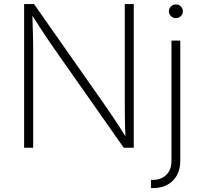

<svg xmlns="http://www.w3.org/2000/svg" viewBox="-20 -748 1020 972"><path d="M102.1 0V-727.5H152.3L519 -204.1Q535.2 -181.2 552.5 -154.8Q569.8 -128.4 588.4 -100.1Q606.9 -71.8 625 -42L615.7 -41Q614.3 -71.3 613.3 -100.8Q612.3 -130.4 612.1 -158Q611.8 -185.5 611.8 -210V-727.5H657.2V0H606.4L251.5 -505.9Q232.9 -531.7 215.1 -558.8Q197.3 -585.9 177.2 -616.7Q157.2 -647.5 133.8 -684.6L143.6 -685.5Q144.5 -650.4 145.5 -618.2Q146.5 -585.9 147.2 -557.6Q147.9 -529.3 147.9 -506.3V0ZM848.1 -542.5H892.6V66.9Q892.6 109.4 875.2 140.1Q857.9 170.9 827.1 187.5Q796.4 204.1 756.8 204.1H744.1V162.6H755.9Q795.4 162.6 821.8 137.2Q848.1 111.8 848.1 66.4ZM870.6 -656.2Q856 -656.2 845.5 -666.5Q835 -676.8 835 -690.9Q835 -705.6 845.5 -715.6Q856 -725.6 870.1 -725.6Q885.3 -725.6 895.5 -715.6Q905.8 -705.6 905.8 -690.9Q905.8 -676.8 895.5 -666.5Q885.3 -656.2 870.6 -656.2Z"/></svg>

Font: Inter 16pt ExtraLight
Style: Regular
Weight: 250
Version: Version 4.001;git-66647c0bb